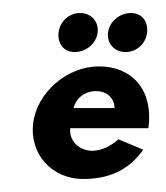

<svg xmlns="http://www.w3.org/2000/svg" viewBox="-20 -270 255 295"><path d="M93 -104C96 -117 108 -130 128 -130C145 -130 156 -118 156 -104ZM162 -56C121 -20 84 -46 88 -73H208C216 -133 182 -168 132 -168C83 -168 37 -128 31 -81C25 -34 59 5 108 5C145 5 177 -7 200 -40ZM181 -250C164 -250 148 -237 146 -220C144 -203 156 -190 173 -190C190 -190 204 -203 206 -220C208 -237 198 -250 181 -250ZM103 -250C86 -250 72 -237 70 -220C68 -203 78 -190 95 -190C112 -190 128 -203 130 -220C132 -237 120 -250 103 -250Z"/></svg>

Font: Hussar Tani
Style: DwaKurs
Weight: 700
Foundry: Cannot Into Space Fonts
Version: Version 0.92